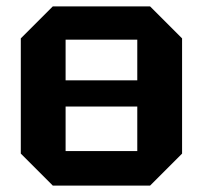

<svg xmlns="http://www.w3.org/2000/svg" viewBox="-20 -580 634 600"><path d="M45 -100V-460L145 -560H449L549 -460V-100L449 0H145ZM185 -456V-329H409V-456ZM185 -108H409V-247H185Z"/></svg>

Font: Tektur SemiBold
Style: Regular
Weight: 600
Designer: Adam Jagosz
Foundry: Adam Jagosz
Version: Version 1.005;gftools[0.9.30]